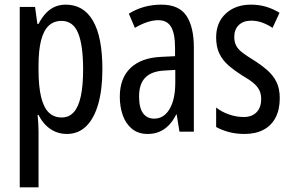

<svg xmlns="http://www.w3.org/2000/svg" viewBox="-20 -567 1257 827"><path d="M263 -547Q340 -547 380.5 -477.5Q421 -408 421 -269Q421 -181 403 -118.5Q385 -56 351 -23Q317 10 268 10Q242 10 219 0.5Q196 -9 177.5 -27.5Q159 -46 146 -72H142Q144 -51 145 -33Q146 -15 146 0V240H65V-537H131L141 -464H146Q161 -493 179 -511.5Q197 -530 218 -538.5Q239 -547 263 -547ZM245 -477Q212 -477 190 -456.5Q168 -436 157 -393.5Q146 -351 146 -285V-265Q146 -195 157 -149.5Q168 -104 190 -82.5Q212 -61 246 -61Q277 -61 297.5 -83.5Q318 -106 328 -152Q338 -198 338 -268Q338 -372 316.5 -424.5Q295 -477 245 -477Z M675 -547Q751 -547 783 -499Q815 -451 815 -362V0H753L741 -74H739Q725 -46 707 -27.5Q689 -9 666.5 0.5Q644 10 616 10Q575 10 548 -12.5Q521 -35 508.5 -71.5Q496 -108 496 -150Q496 -230 542 -274Q588 -318 673 -322L734 -325V-360Q734 -422 717 -451Q700 -480 662 -480Q640 -480 615 -472Q590 -464 561 -447L535 -508Q567 -528 602 -537.5Q637 -547 675 -547ZM687 -263Q632 -260 605.5 -232.5Q579 -205 579 -152Q579 -103 596 -79.5Q613 -56 644 -56Q686 -56 710.5 -97.5Q735 -139 735 -212V-266Z M1185 -144Q1185 -95 1167 -60.5Q1149 -26 1115 -8Q1081 10 1033 10Q996 10 965 1.5Q934 -7 911 -20V-104Q933 -86 965 -74.5Q997 -63 1030 -63Q1065 -63 1085 -83.5Q1105 -104 1105 -141Q1105 -162 1097 -178.5Q1089 -195 1071 -210Q1053 -225 1023 -242Q990 -263 964.5 -285Q939 -307 925 -336Q911 -365 911 -406Q911 -470 952.5 -508.5Q994 -547 1061 -547Q1096 -547 1126 -538Q1156 -529 1184 -512L1154 -447Q1133 -461 1110 -469.5Q1087 -478 1062 -478Q1028 -478 1008.5 -459Q989 -440 989 -408Q989 -387 997 -371Q1005 -355 1024 -340.5Q1043 -326 1074 -307Q1107 -286 1132 -264Q1157 -242 1171 -213.5Q1185 -185 1185 -144Z"/></svg>

Font: Noto Sans Khmer ExtraCondensed
Style: Regular
Weight: 400
Width: 2
Designer: Danh Hong and the Monotype Design Team
Foundry: Monotype Imaging Inc.
Version: Version 2.004